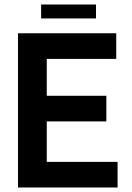

<svg xmlns="http://www.w3.org/2000/svg" viewBox="-20 -834 587 854"><path d="M60 0V-686H497V-572H188V-408H453V-294H188V-114H503V0ZM163 -752V-814H407V-752Z"/></svg>

Font: AXENEO7
Style: Regular
Weight: 400
Designer: Hector Gatti, Simon Guibord
Foundry: Omnibus-Type, Jean-Christophe Thérien
Version: Version 1.000